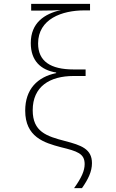

<svg xmlns="http://www.w3.org/2000/svg" viewBox="-20 -780 603 998"><path d="M365 198H406C439 151 458 111 458 68C458 -6 402 -25 318 -47C222 -72 150 -95 150 -207C150 -330 238 -385 363 -385H425V-419H363C242 -419 178 -462 178 -554C178 -682 303 -726 418 -726H448V-760H142V-725H194C241 -725 269 -726 297 -728C210 -708 140 -661 140 -556C140 -464 192 -416 272 -403V-400C175 -380 111 -317 111 -205C111 -68 209 -38 296 -15C382 6 420 18 420 73C420 107 404 144 365 198Z"/></svg>

Font: Noto Sans Mono SemiCondensed ExtraLight
Style: Regular
Weight: 200
Width: 4
Designer: Monotype Design Team
Foundry: Monotype Imaging Inc.
Version: Version 2.014